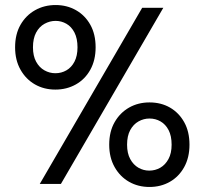

<svg xmlns="http://www.w3.org/2000/svg" viewBox="-20 -731 813 763"><path d="M138 0 545 -700H629L222 0ZM574 12Q529 12 493 -8.5Q457 -29 435.5 -67Q414 -105 414 -156Q414 -208 435.5 -245.5Q457 -283 493 -303.5Q529 -324 574 -324Q620 -324 655.5 -303.5Q691 -283 712 -245.5Q733 -208 733 -156Q733 -105 712 -67Q691 -29 655 -8.5Q619 12 574 12ZM573 -53Q597 -53 617 -64.5Q637 -76 649.5 -99Q662 -122 662 -156Q662 -191 650 -214Q638 -237 618 -248.5Q598 -260 574 -260Q551 -260 530.5 -248.5Q510 -237 497.5 -214Q485 -191 485 -156Q485 -122 497.5 -99Q510 -76 530 -64.5Q550 -53 573 -53ZM200 -375Q155 -375 119 -395.5Q83 -416 61.5 -454Q40 -492 40 -543Q40 -595 61.5 -632.5Q83 -670 119.5 -690.5Q156 -711 201 -711Q246 -711 282 -690.5Q318 -670 339 -632.5Q360 -595 360 -543Q360 -492 339 -454Q318 -416 281.5 -395.5Q245 -375 200 -375ZM200 -440Q224 -440 244 -451.5Q264 -463 276 -486Q288 -509 288 -543Q288 -578 276 -601.5Q264 -625 244 -636.5Q224 -648 201 -648Q178 -648 157 -636.5Q136 -625 123.5 -601.5Q111 -578 111 -543Q111 -509 123.5 -486Q136 -463 156.5 -451.5Q177 -440 200 -440Z"/></svg>

Font: DM Sans 24pt
Style: Regular
Weight: 400
Designer: Colophon Foundry, Jonny Pinhorn
Foundry: Colophon Foundry
Version: Version 4.004;gftools[0.9.30]